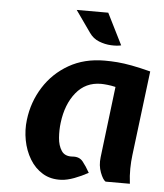

<svg xmlns="http://www.w3.org/2000/svg" viewBox="-53 -787 719 843"><g transform="rotate(5 306.5 -365.5)"><path d="M249 9Q201.5 11.5 166.2 -9.8Q131 -31 108.8 -68.2Q86.5 -105.5 78 -150.5Q69.5 -195.5 75 -240Q84.5 -319.5 126 -385.2Q167.5 -451 235.5 -490Q303.5 -529 393 -529Q421 -529 449.2 -526.8Q477.5 -524.5 512.5 -518Q547.5 -511.5 596 -499L550 -126Q546.5 -98.5 546 -67Q545.5 -35.5 550 0H443Q431 -7 419.2 -37.8Q407.5 -68.5 412 -105L450 -418Q430.5 -422.5 413.5 -424.2Q396.5 -426 386 -426Q318 -426 276 -374.2Q234 -322.5 224 -240Q220 -208 222.5 -174Q225 -140 240 -117.2Q255 -94.5 289 -97Q318.5 -99.5 334.5 -79.8Q350.5 -60 366 -32Q336 -15.5 305.2 -4Q274.5 7.5 249 9ZM459 -602Q441.5 -597.5 414.5 -598.8Q387.5 -600 361 -610.5Q334.5 -621 318 -645L251 -740H390Z"/></g></svg>

Font: Expletus Sans
Style: Bold Italic
Weight: 700
Italic angle: -7°
Version: Version 7.500